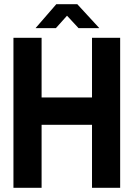

<svg xmlns="http://www.w3.org/2000/svg" viewBox="-20 -894 636 914"><path d="M418 0V-714H552V0ZM44 0V-714H178V0ZM178 -300V-430H418V-300ZM354 -760 263 -858 348 -874 452 -761V-760ZM150 -760V-761L248 -874H348L246 -760Z"/></svg>

Font: Foldit SemiBold
Style: Regular
Weight: 600
Version: Version 1.003